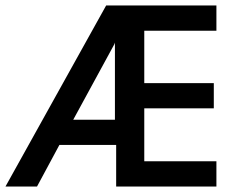

<svg xmlns="http://www.w3.org/2000/svg" viewBox="-20 -680 853 700"><path d="M769 0H403.5V-151.5H196.5L115 0H0L367 -660H769V-568H506V-377H759.5V-285H506V-92H769ZM399 -243.5V-525L397 -519L247 -243.5Z"/></svg>

Font: Lucymar Sans Medium
Style: Regular
Weight: 500
Foundry: The League of Moveable Type (original font) / Main changes by Cristiano Sobral with portions from Mirco Monsees
Version: Version 2.001;August 30, 2020;FontCreator 13.0.0.2681 64-bit